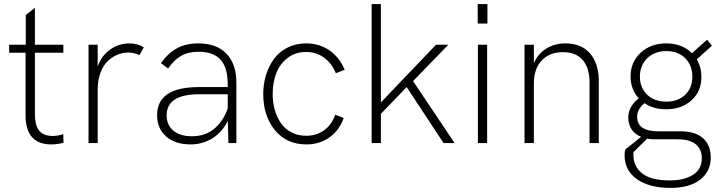

<svg xmlns="http://www.w3.org/2000/svg" viewBox="-20 -710 3585 953"><path d="M233.9 6.8Q170.9 6.8 138.9 -29.5Q106.9 -65.9 106.9 -137.2V-448.2H25.4V-487.8H107.9V-635.7L153.3 -670.9V-487.8H294.4V-448.2H153.3V-144Q153.3 -87.4 174.8 -61.3Q196.3 -35.2 240.7 -35.2Q270 -35.2 293.9 -44.4L295.4 -1.5Q265.1 6.8 233.9 6.8Z M419.4 0V-487.8H464.8V-378.9Q477.1 -417.5 503.7 -444.3Q530.3 -471.2 560.5 -482.9Q590.8 -494.6 622.1 -494.6Q663.6 -494.6 693.8 -475.1L672.4 -436.5Q645.5 -449.2 616.2 -449.2Q589.4 -449.2 563.5 -438.7Q537.6 -428.2 515.1 -407.2Q492.7 -386.2 478.8 -348.9Q464.8 -311.5 464.8 -263.2V0Z M964.4 -494.6Q1055.2 -494.6 1104.2 -443.4Q1153.3 -392.1 1153.3 -298.8V0H1113.8L1110.8 -109.9Q1082 -52.7 1033.4 -22.9Q984.9 6.8 925.3 6.8Q850.6 6.8 805.2 -32.2Q759.8 -71.3 759.8 -138.7Q759.8 -277.8 967.8 -277.8H1110.4V-291Q1110.4 -373.5 1075.2 -413.3Q1040 -453.1 964.4 -453.1Q914.6 -453.1 878.9 -432.6Q843.3 -412.1 814.5 -370.1L778.8 -396.5Q814.9 -446.8 858.9 -470.7Q902.8 -494.6 964.4 -494.6ZM933.1 -33.7Q997.1 -33.7 1042 -69.8Q1086.9 -106 1110.4 -171.9V-242.2H969.7Q807.1 -242.2 807.1 -137.2Q807.1 -89.4 840.6 -61.5Q874 -33.7 933.1 -33.7Z M1500.5 6.8Q1402.3 6.8 1344.5 -64Q1286.6 -134.8 1286.6 -243.2Q1286.6 -292 1300 -336.4Q1313.5 -380.9 1339.1 -416.5Q1364.7 -452.1 1406.2 -473.4Q1447.8 -494.6 1499.5 -494.6Q1564.5 -494.6 1614.3 -460.7Q1664.1 -426.8 1690.9 -363.8L1647 -346.7Q1627 -396 1588.1 -424.1Q1549.3 -452.1 1499.5 -452.1Q1445.3 -452.1 1406.7 -421.9Q1368.2 -391.6 1350.8 -345.5Q1333.5 -299.3 1333.5 -243.2Q1333.5 -201.2 1344 -164.6Q1354.5 -127.9 1374.3 -98.9Q1394 -69.8 1426.5 -53Q1459 -36.1 1500 -36.1Q1551.3 -36.1 1589.1 -63.7Q1627 -91.3 1643.6 -140.6L1686 -124.5Q1664.1 -62.5 1615 -27.8Q1565.9 6.8 1500.5 6.8Z M1824.7 0V-689.9H1870.6V-201.7L2144 -487.8H2205.1L2030.3 -307.6L2236.3 0H2181.6L1998.5 -277.8L1870.6 -145V0Z M2351.1 -593.3V-689.9H2399.4V-593.3ZM2352.1 0V-487.8H2397.9V0Z M2583.5 0V-487.8H2629.9V-396.5Q2650.4 -443.4 2691.7 -469Q2732.9 -494.6 2785.6 -494.6Q2865.2 -494.6 2907.7 -445.8Q2950.2 -397 2952.1 -314.5V0H2906.2V-299.3Q2906.2 -372.6 2872.6 -411.9Q2838.9 -451.2 2774.4 -451.2Q2708 -451.2 2668.9 -409.9Q2629.9 -368.7 2629.9 -295.9V0Z M3359.4 -58.1Q3431.2 -58.1 3469.5 -23.9Q3507.8 10.3 3507.8 71.3Q3507.8 141.1 3455.1 181.9Q3402.3 222.7 3307.6 222.7Q3203.1 222.7 3141.6 179.4Q3080.1 136.2 3080.1 60.5Q3080.1 45.4 3083.5 32.2L3162.1 -30.8Q3100.6 -56.6 3098.6 -123.5Q3097.2 -180.2 3150.4 -222.2Q3109.9 -265.6 3109.9 -330.6Q3109.9 -402.3 3160.2 -448.5Q3210.4 -494.6 3287.1 -494.6Q3365.7 -494.6 3414.6 -445.8L3489.7 -513.2L3513.7 -482.9L3438.5 -415.5Q3461.4 -376.5 3461.4 -328.1Q3461.4 -256.3 3412.1 -211.9Q3362.8 -167.5 3286.1 -167.5Q3223.6 -167.5 3179.2 -197.8Q3140.6 -166.5 3142.6 -127.4Q3144.5 -58.1 3248.5 -58.1ZM3287.6 -456.5Q3229 -456.5 3192.6 -420.9Q3156.2 -385.3 3156.2 -329.6Q3156.2 -274.4 3192.1 -240Q3228 -205.6 3287.1 -205.6Q3345.7 -205.6 3381.1 -239.7Q3416.5 -273.9 3416.5 -329.1Q3416.5 -385.7 3381.1 -421.1Q3345.7 -456.5 3287.6 -456.5ZM3304.7 185.5Q3375.5 185.5 3419.4 158Q3463.4 130.4 3463.4 74.7Q3463.4 31.2 3433.8 6.3Q3404.3 -18.6 3342.8 -18.6H3226.6Q3209 -18.6 3191.9 -21.5L3124 45.4V59.6Q3124 115.2 3167.2 150.4Q3210.4 185.5 3304.7 185.5Z"/></svg>

Font: HK Grotesk Light Legacy
Style: Regular
Weight: 300
Designer: Alfredo Marco Pradil
Foundry: Hanken Design Co.
Version: Version 2.022;PS 002.022;hotconv 1.0.88;makeotf.lib2.5.64775